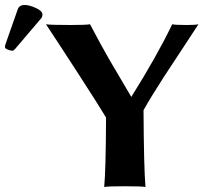

<svg xmlns="http://www.w3.org/2000/svg" viewBox="-56 -745 814 768"><path d="M43 -725.1Q61 -725.1 87.4 -713.1Q113.8 -701.2 113.8 -687Q113.8 -678.2 108.9 -671.9L4.9 -549.8Q-2 -542 -5.9 -542Q-12.7 -542 -24.4 -546.4Q-36.1 -550.8 -36.1 -556.2Q-36.1 -562 -35.2 -564.9L15.1 -708Q21 -725.1 43 -725.1ZM518.1 -304.2Q519.5 -69.8 525.9 2.9Q509.8 0 442.9 0Q377 0 360.8 2.9Q367.2 -61 368.2 -274.9Q342.8 -317.9 256.6 -450.9Q170.4 -584 127.9 -647.9Q145 -645 226.1 -645Q287.1 -645 304.2 -647.9Q322.3 -612.8 344.7 -572Q367.2 -531.2 381.8 -505.9Q396.5 -480.5 427 -429Q457.5 -377.4 469.2 -357.4Q571.3 -520 632.8 -647.9Q645 -645 690.9 -645Q725.1 -645 737.8 -647.9Q710.9 -606.4 664.8 -536.6Q618.7 -466.8 599.6 -437.5Q580.6 -408.2 556.9 -369.9Q533.2 -331.5 518.1 -304.2Z"/></svg>

Font: Linux Biolinum
Style: Bold
Weight: 700
Designer: Philipp H. Poll
Foundry: Philipp H. Poll
Version: Version 1.3.2 ; ttfautohint (v0.9)